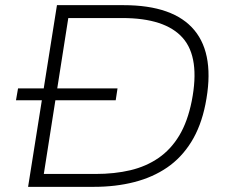

<svg xmlns="http://www.w3.org/2000/svg" viewBox="-20 -725 895 745"><path d="M89 0 201 -705H459Q654 -705 734.5 -607.5Q815 -510 777 -320Q760 -235 722 -174Q684 -113 628.5 -75Q573 -37 501 -18.5Q429 0 344 0ZM150 -50H350Q425 -50 486 -64.5Q547 -79 595 -112Q643 -145 675.5 -199Q708 -253 724 -333Q757 -501 689 -578Q621 -655 454 -655H245ZM42 -336 50 -382H436L429 -336Z"/></svg>

Font: Nunito Sans 7pt SemiExpanded ExtraLight
Style: Italic
Weight: 250
Width: 6
Italic angle: -9°
Designer: Vernon Adams
Foundry: Vernon Adams
Version: Version 3.101;gftools[0.9.27]